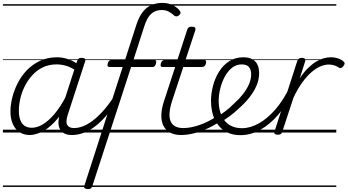

<svg xmlns="http://www.w3.org/2000/svg" viewBox="-20 -914 2397 1324"><path d="M186 17Q144 17 114 -3Q84 -23 68 -59.5Q52 -96 52 -146Q52 -190 64.5 -240.5Q77 -291 102 -340.5Q127 -390 165.5 -430Q204 -470 256 -494.5Q308 -519 374 -519Q413 -519 452.5 -505Q492 -491 522 -467L511 -423Q469 -451 435.5 -460.5Q402 -470 371 -470Q317 -470 275 -449.5Q233 -429 201.5 -394Q170 -359 149.5 -317Q129 -275 119.5 -231.5Q110 -188 110 -150Q110 -114 119.5 -87.5Q129 -61 149 -47Q169 -33 200 -33Q236 -33 275.5 -56.5Q315 -80 356.5 -129Q398 -178 437 -254L450 -214Q406 -124 357.5 -73.5Q309 -23 264.5 -3Q220 17 186 17ZM474 17Q445 17 425 7Q405 -3 394 -22.5Q383 -42 383 -69Q383 -96 394 -130L512 -494Q516 -506 523 -510.5Q530 -515 543 -515Q561 -515 566 -507.5Q571 -500 566 -488L448 -125Q431 -74 443.5 -52.5Q456 -31 490 -31Q499 -31 502.5 -23.5Q506 -16 504.5 -7Q503 2 495.5 9.5Q488 17 474 17ZM0 365H622V375H0ZM0 -20H622V0H0ZM0 -505H622V-500H0ZM0 -885H622V-875H0Z M476 17Q465 17 460.5 9.5Q456 2 457.5 -7Q459 -16 467.5 -23.5Q476 -31 491 -31Q521 -31 554 -44Q587 -57 621 -83Q655 -109 691 -149Q727 -189 763 -244Q771 -257 780 -255Q789 -253 793.5 -243.5Q798 -234 791 -225Q751 -161 711.5 -115Q672 -69 632.5 -40Q593 -11 554 3Q515 17 476 17ZM622 365V375ZM622 -20V0ZM622 -505V-500ZM622 -885V-875Z M884 -452 616 371Q612 381 606 385.5Q600 390 585 390Q575 390 566 385Q557 380 561 369L826 -452H734Q727 -452 723 -458Q719 -464 723 -476Q729 -500 746 -500H842L922 -748Q940 -801 965.5 -833Q991 -865 1025 -879.5Q1059 -894 1100 -894Q1143 -894 1175 -876.5Q1207 -859 1220 -839Q1227 -830 1224.5 -822.5Q1222 -815 1214 -808Q1206 -801 1197.5 -801Q1189 -801 1182 -806Q1167 -821 1145 -833Q1123 -845 1096 -845Q1053 -845 1024 -820Q995 -795 975 -733L900 -500H1046Q1062 -500 1056 -477Q1049 -452 1034 -452ZM622 365H988V375H622ZM622 -20H988V0H622ZM622 -505H988V-500H622ZM622 -885H988V-875H622Z M1229 17Q1185 17 1154.5 1Q1124 -15 1108 -45Q1092 -75 1092.5 -118.5Q1093 -162 1111 -217L1188 -452H1102Q1091 -452 1088.5 -458.5Q1086 -465 1089 -477Q1093 -489 1099.5 -494.5Q1106 -500 1116 -500H1203L1271 -709Q1275 -721 1281.5 -725.5Q1288 -730 1302 -730Q1319 -730 1324.5 -724Q1330 -718 1327 -706L1259 -500H1387Q1398 -500 1400.5 -494Q1403 -488 1400 -476Q1396 -463 1389.5 -457.5Q1383 -452 1373 -452H1244L1167 -219Q1151 -169 1149 -133Q1147 -97 1158 -74.5Q1169 -52 1190.5 -41.5Q1212 -31 1243 -31Q1253 -31 1257 -23.5Q1261 -16 1260 -7Q1259 2 1251 9.5Q1243 17 1229 17ZM988 365H1376V375H988ZM988 -20H1376V0H988ZM988 -505H1376V-500H988ZM988 -885H1376V-875H988Z M1228 17Q1216 17 1212 9.5Q1208 2 1211 -7Q1214 -16 1223 -23.5Q1232 -31 1244 -31Q1294 -31 1353 -51Q1412 -71 1472 -110Q1479 -115 1486 -111.5Q1493 -108 1497 -100.5Q1501 -93 1500 -84.5Q1499 -76 1492 -72Q1444 -42 1397.5 -22Q1351 -2 1308 7.5Q1265 17 1228 17ZM1375 365V375ZM1375 -20V0ZM1375 -505V-500ZM1375 -885V-875Z M1470 -105Q1504 -124 1536 -148.5Q1568 -173 1594 -200Q1629 -231 1655 -264Q1681 -297 1696.5 -332Q1712 -367 1712 -402Q1712 -435 1696 -452.5Q1680 -470 1646 -470Q1636 -470 1631.5 -477Q1627 -484 1628.5 -494Q1630 -504 1637.5 -511.5Q1645 -519 1658 -519Q1697 -519 1721 -505Q1745 -491 1756 -466.5Q1767 -442 1767 -410Q1767 -367 1749.5 -325Q1732 -283 1700.5 -243Q1669 -203 1627 -166Q1597 -137 1562 -111.5Q1527 -86 1490 -65ZM1376 365H1820V375H1376ZM1376 -20H1820V0H1376ZM1376 -505H1820V-500H1376ZM1376 -885H1820V-875H1376Z M1640 18Q1597 18 1563.5 6Q1530 -6 1506 -28.5Q1482 -51 1466 -80.5Q1450 -110 1442.5 -145Q1435 -180 1435 -217Q1435 -269 1449 -322.5Q1463 -376 1491 -420.5Q1519 -465 1561 -492Q1603 -519 1659 -519Q1668 -519 1672 -511.5Q1676 -504 1673.5 -494Q1671 -484 1664.5 -477Q1658 -470 1648 -470Q1610 -470 1580.5 -447Q1551 -424 1530.5 -386Q1510 -348 1499 -304Q1488 -260 1488 -218Q1488 -181 1497 -147.5Q1506 -114 1525 -87.5Q1544 -61 1575 -45.5Q1606 -30 1649 -30Q1706 -30 1765.5 -63.5Q1825 -97 1880 -160.5Q1935 -224 1978 -315Q1982 -323 1990.5 -323Q1999 -323 2004.5 -316.5Q2010 -310 2004 -294Q1960 -195 1900.5 -125Q1841 -55 1774 -18.5Q1707 18 1640 18ZM1820 365V375ZM1820 -20V0ZM1820 -505V-500ZM1820 -885V-875Z M1895 15Q1883 15 1875.5 10Q1868 5 1873 -7L2030 -494Q2035 -506 2041.5 -510.5Q2048 -515 2061 -515Q2077 -515 2082.5 -508.5Q2088 -502 2084 -490L2047 -374Q2075 -416 2103.5 -444Q2132 -472 2159.5 -488.5Q2187 -505 2212.5 -512Q2238 -519 2261 -519Q2290 -519 2314.5 -510Q2339 -501 2350 -489Q2357 -483 2356.5 -476Q2356 -469 2348 -458Q2339 -447 2332 -445Q2325 -443 2318 -447Q2305 -456 2287.5 -462.5Q2270 -469 2247 -469Q2219 -469 2189 -456Q2159 -443 2127.5 -416Q2096 -389 2064.5 -345.5Q2033 -302 2004 -241L1926 -4Q1923 6 1916 10.5Q1909 15 1895 15ZM1820 365H2299V375H1820ZM1820 -20H2299V0H1820ZM1820 -505H2299V-500H1820ZM1820 -885H2299V-875H1820Z"/></svg>

Font: Playwrite DK Uloopet Guides
Style: Regular
Weight: 400
Designer: Veronika Burian, José Scaglione
Foundry: TypeTogether
Version: Version 1.003